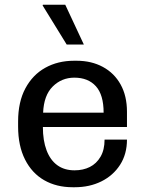

<svg xmlns="http://www.w3.org/2000/svg" viewBox="-20 -776 611 806"><path d="M285 10Q217 10 165.5 -19.5Q114 -49 85 -106.5Q56 -164 56 -245V-266Q56 -348 86.5 -405Q117 -462 170 -491.5Q223 -521 291 -521H302Q364 -521 412 -495Q460 -469 486.5 -421Q513 -373 513 -307V-243H160Q160 -186 175.5 -145Q191 -104 220.5 -82.5Q250 -61 293 -61Q329 -61 357 -75Q385 -89 402 -118Q419 -147 419 -190H513Q513 -129 484 -84Q455 -39 405.5 -14.5Q356 10 294 10ZM161 -303H415Q415 -378 382.5 -414Q350 -450 292 -450Q239 -450 201.5 -413Q164 -376 161 -303ZM260 -589 159 -753 160 -756H254L332 -589Z"/></svg>

Font: Chivo Medium
Style: Regular
Weight: 400
Version: Version 2.002